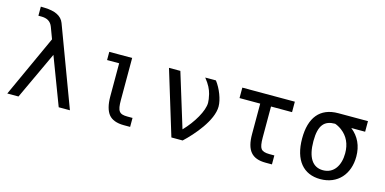

<svg xmlns="http://www.w3.org/2000/svg" viewBox="-73 -1161 3157 1576"><g transform="rotate(15 1505.0 -373.0)"><path d="M33.2 0H128.4L316.9 -404.3L470.2 0H565.4L313.5 -674.3C292.5 -730.5 234.9 -756.3 148.9 -758.8L114.7 -759.8V-682.6H138.7C188 -682.6 220.7 -664.6 236.8 -621.1L272.9 -524.4Z M1023.9 3.9H1078.1V-72.3H1034.7C964.4 -72.3 947.8 -94.7 947.8 -189V-546.9H753.4V-477.1H856V-194.3C856 -127.9 869.6 -74.7 896 -43C920.4 -13.7 962.9 3.9 1023.9 3.9Z M1427.7 0H1523.4C1604 -75.2 1736.3 -225.6 1736.3 -345.2C1736.3 -404.8 1703.1 -490.2 1659.7 -546.9H1568.8C1607.9 -498.5 1624.5 -462.4 1634.3 -424.8C1641.6 -396 1645 -367.7 1645 -352.1C1645 -283.7 1580.1 -171.9 1498.5 -87.9L1357.4 -546.9H1260.7Z M2228 0H2282.2V-76.2H2238.8C2203.6 -76.2 2180.2 -84 2168.5 -99.6C2157.2 -114.7 2151.9 -145.5 2151.9 -192.9V-457H2330.6V-545.9H1884.3V-457H2060.1V-198.2C2060.1 -60.1 2110.8 0 2228 0Z M2695.8 14.2C2843.8 14.2 2934.6 -91.8 2934.6 -240.7C2934.6 -331.5 2900.9 -404.3 2834 -457H2951.7V-546.9H2700.2C2543.5 -546.9 2466.3 -446.3 2466.3 -270.5C2466.3 -85.9 2551.8 14.2 2695.8 14.2ZM2698.2 -62C2609.9 -62 2561.5 -133.8 2561.5 -273.4C2561.5 -411.6 2608.9 -456.5 2696.8 -456.5C2716.3 -450.2 2737.3 -438.5 2755.4 -424.8C2810.1 -383.3 2839.4 -322.8 2839.4 -243.2C2839.4 -142.1 2792 -62 2698.2 -62Z"/></g></svg>

Font: Hack
Style: Regular
Weight: 400
Monospace: yes
Designer: Christopher Simpkins
Foundry: Christopher Simpkins
Version: Version 2.010